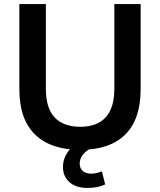

<svg xmlns="http://www.w3.org/2000/svg" viewBox="-20 -725 786 942"><path d="M374 10Q229 10 152 -65Q75 -140 75 -287V-705H205V-289Q205 -195 248 -149Q291 -103 374 -103Q456 -103 498.5 -149.5Q541 -196 541 -289V-705H670V-287Q670 -140 594.5 -65Q519 10 374 10ZM409 197Q353 197 321 169Q289 141 289 94Q289 51 317.5 14Q346 -23 392 -42L431 0Q415 7 401 19Q387 31 379 46Q371 61 371 77Q371 102 387 114.5Q403 127 426 127Q440 127 453 124Q466 121 480 116L496 180Q476 189 455.5 193Q435 197 409 197Z"/></svg>

Font: Nunito Sans 11pt
Style: Bold
Weight: 700
Version: Version 3.101;gftools[0.9.27]